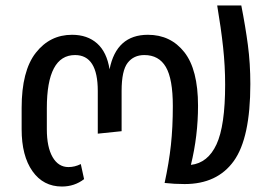

<svg xmlns="http://www.w3.org/2000/svg" viewBox="-20 -668 1001 701"><path d="M894 -361Q894 -164 833.5 -80Q773 4 654 4Q617 4 581 0Q597 -74 604 -138.5Q611 -203 611 -281Q611 -380 585.5 -423.5Q560 -467 507 -467Q468 -467 446 -438.5Q424 -410 424 -336V-189L337 -180V-336Q337 -467 254 -467Q151 -467 151 -273V-196Q151 -131 172 -94.5Q193 -58 230 -58Q253 -58 275 -69L287 -14Q252 13 206 13Q138 13 98.5 -43Q59 -99 59 -196V-274Q59 -409 110.5 -475Q162 -541 243 -541Q299 -541 334.5 -509.5Q370 -478 380 -415Q405 -541 520 -541Q603 -541 653 -477.5Q703 -414 703 -282Q703 -172 677 -66Q739 -73 770.5 -141Q802 -209 802 -359Q802 -427 794.5 -496Q787 -565 773 -648H861Q876 -572 885 -504Q894 -436 894 -361Z"/></svg>

Font: FiraGO
Style: Regular
Weight: 400
Designer: bBox Type
Foundry: bBox Type GmbH
Version: Version 1.001;April 20, 2020;FontCreator 12.0.0.2555 64-bit